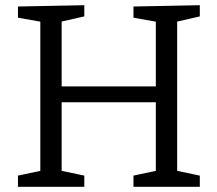

<svg xmlns="http://www.w3.org/2000/svg" viewBox="-20 -718 836 738"><path d="M49 0V-43L148 -64L135 -46V-651L151 -632L49 -650V-693L304 -698V-655L203 -632L217 -651V-371L202 -386H594L579 -371V-651L594 -632L493 -650V-693L748 -698V-655L648 -632L661 -651V-46L648 -64L748 -43V0H493V-43L592 -64L579 -46V-339L594 -325H202L217 -339V-46L204 -64L304 -43V0Z"/></svg>

Font: Pack4
Style: Regular
Weight: 400
Version: Version 2.002